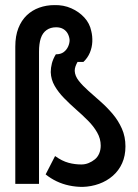

<svg xmlns="http://www.w3.org/2000/svg" viewBox="-20 -721 540 753"><path d="M133 0V-518Q133 -550 140 -571Q147 -592 162.5 -603Q178 -614 200 -614Q217 -614 228.5 -607Q240 -600 246 -588.5Q252 -577 253 -564Q253 -551 247 -538Q241 -525 229.5 -516.5Q218 -508 199 -508Q188 -490 183.5 -472.5Q179 -455 179 -438Q180 -409 194.5 -384Q209 -359 231.5 -336Q254 -313 278.5 -291.5Q303 -270 325 -248Q347 -226 361 -201.5Q375 -177 375 -150Q375 -133 369 -119Q363 -105 352 -96Q341 -87 327.5 -81.5Q314 -76 299 -76Q287 -76 274.5 -77.5Q262 -79 249 -82.5Q236 -86 223 -92.5Q210 -99 196 -109L159 -37Q179 -21 202 -10Q225 1 251 6.5Q277 12 304 12Q338 11 368.5 0Q399 -11 422.5 -31.5Q446 -52 459 -81Q472 -110 472 -147Q472 -185 458 -216.5Q444 -248 422 -274Q400 -300 374.5 -322.5Q349 -345 326.5 -365Q304 -385 289 -404Q274 -423 273 -443Q273 -452 276 -460.5Q279 -469 284 -478Q284 -478 287.5 -478Q291 -478 295.5 -478Q300 -478 303.5 -478Q307 -478 307 -478Q324 -494 332.5 -514.5Q341 -535 342 -557Q343 -579 338 -599Q332 -629 311 -652Q290 -675 259.5 -688.5Q229 -702 193 -701Q162 -701 134 -691Q106 -681 85 -661Q64 -641 52 -610.5Q40 -580 40 -538V0Z"/></svg>

Font: Advent Pro SemiBold
Style: Regular
Weight: 600
Designer: VivaRado, Andreas Kalpakidis
Foundry: VivaRado, Andreas Kalpakidis
Version: Version 3.000